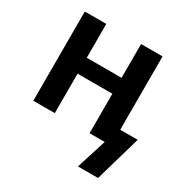

<svg xmlns="http://www.w3.org/2000/svg" viewBox="-157 -648 931 956"><g transform="rotate(30 308.0 -170.5)"><path d="M608.5 -91.5 532.5 172H417L471.5 0H384.5V-227H184.5V0H61V-513H184.5V-318.5H384.5V-513H508V-91.5Z"/></g></svg>

Font: Lato 2
Style: Bold
Weight: 700
Designer: Lukasz Dziedzic with Adam Twardoch and Botio Nikoltchev
Foundry: tyPoland Lukasz Dziedzic
Version: Version 2.015; 2015-08-06; http://www.latofonts.com/